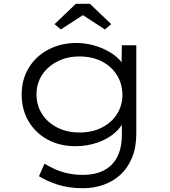

<svg xmlns="http://www.w3.org/2000/svg" viewBox="-20 -760 892 1010"><path d="M417 230Q339 230 281 210.5Q223 191 185 167L214 101Q237 115 267 129Q297 143 335 151.5Q373 160 418 160Q479 160 525 137Q571 114 596 67Q621 20 621 -51V-131L635 -134Q622 -94 584.5 -61.5Q547 -29 493 -10Q439 9 377 9Q294 9 230 -26Q166 -61 130 -122.5Q94 -184 94 -262Q94 -342 131.5 -403.5Q169 -465 235 -499.5Q301 -534 384 -534Q414 -534 447.5 -527.5Q481 -521 512.5 -508Q544 -495 570.5 -477.5Q597 -460 615.5 -437.5Q634 -415 641 -388L619 -391L621 -522H697V-58Q697 16 674.5 70Q652 124 613 159.5Q574 195 523.5 212.5Q473 230 417 230ZM398 -63Q465 -63 516 -89Q567 -115 595.5 -160Q624 -205 624 -262Q623 -321 594.5 -366Q566 -411 515.5 -437Q465 -463 398 -463Q334 -463 282.5 -437Q231 -411 201.5 -366Q172 -321 172 -263Q172 -206 201 -160.5Q230 -115 281.5 -89Q333 -63 398 -63ZM300 -605 267 -633 379 -740H453L565 -633L532 -605L401 -690H431Z"/></svg>

Font: Lexend Mega Light
Style: Regular
Weight: 300
Version: Version 1.007